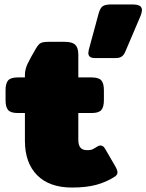

<svg xmlns="http://www.w3.org/2000/svg" viewBox="-20 -828 658 863"><path d="M377 -590Q377 -594 379 -604L423 -766Q430 -792 441.5 -800Q453 -808 480 -808H574Q597 -808 607.5 -802Q618 -796 618 -783Q618 -771 609 -750L542 -593Q536 -580 526.5 -573.5Q517 -567 499 -567H407Q377 -567 377 -590ZM92 -195V-320H60Q28 -320 16.5 -333.5Q5 -347 5 -377V-423Q5 -453 16.5 -466.5Q28 -480 60 -480H92V-491Q92 -517 105 -543.5Q118 -570 141 -609Q152 -628 162 -634Q172 -640 199 -640H271Q305 -640 318.5 -626.5Q332 -613 332 -583V-480H392Q424 -480 435.5 -466.5Q447 -453 447 -423V-377Q447 -347 435.5 -333.5Q424 -320 392 -320H332V-199Q332 -176 341.5 -164.5Q351 -153 372 -153Q387 -153 394 -156Q401 -159 415 -168Q424 -174 432 -174Q444 -174 452 -160L499 -79Q508 -63 508 -53Q508 -42 496 -34Q459 -10 413.5 2.5Q368 15 304 15Q202 15 147 -40.5Q92 -96 92 -195Z"/></svg>

Font: Mitr
Style: Bold
Weight: 700
Designer: Thanarat Vachiruckul
Foundry: Cadson Demak
Version: Version 1.002